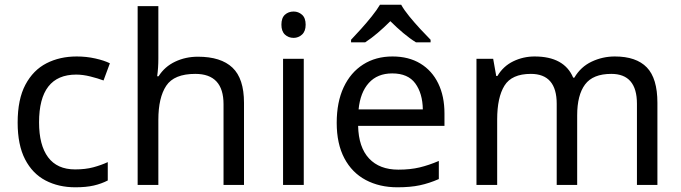

<svg xmlns="http://www.w3.org/2000/svg" viewBox="-20 -786 2895 816"><path d="M300 10Q229 10 173.5 -19Q118 -48 86.5 -109Q55 -170 55 -265Q55 -364 88 -426Q121 -488 177.5 -517Q234 -546 306 -546Q347 -546 385 -537.5Q423 -529 447 -517L420 -444Q396 -453 364 -461Q332 -469 304 -469Q146 -469 146 -266Q146 -169 184.5 -117.5Q223 -66 299 -66Q343 -66 376.5 -75Q410 -84 438 -97V-19Q411 -5 378.5 2.5Q346 10 300 10Z M653 -537Q653 -497 648 -462H654Q680 -503 724.5 -524Q769 -545 821 -545Q919 -545 968 -498.5Q1017 -452 1017 -349V0H930V-343Q930 -472 810 -472Q720 -472 686.5 -421.5Q653 -371 653 -277V0H565V-760H653Z M1228 -737Q1248 -737 1263.5 -723.5Q1279 -710 1279 -681Q1279 -653 1263.5 -639Q1248 -625 1228 -625Q1206 -625 1191 -639Q1176 -653 1176 -681Q1176 -710 1191 -723.5Q1206 -737 1228 -737ZM1271 -536V0H1183V-536Z M1648 -546Q1717 -546 1766.5 -516Q1816 -486 1842.5 -431.5Q1869 -377 1869 -304V-251H1502Q1504 -160 1548.5 -112.5Q1593 -65 1673 -65Q1724 -65 1763.5 -74.5Q1803 -84 1845 -102V-25Q1804 -7 1764 1.5Q1724 10 1669 10Q1593 10 1534.5 -21Q1476 -52 1443.5 -113.5Q1411 -175 1411 -264Q1411 -352 1440.5 -415Q1470 -478 1523.5 -512Q1577 -546 1648 -546ZM1647 -474Q1584 -474 1547.5 -433.5Q1511 -393 1504 -321H1777Q1776 -389 1745 -431.5Q1714 -474 1647 -474ZM1685 -766Q1697 -744 1719.5 -716.5Q1742 -689 1766.5 -662.5Q1791 -636 1810 -617V-606H1748Q1722 -622 1694 -645.5Q1666 -669 1639 -696Q1612 -669 1585 -646Q1558 -623 1532 -606H1472V-617Q1491 -637 1514.5 -663Q1538 -689 1560 -716.5Q1582 -744 1595 -766Z M2593 -546Q2684 -546 2729 -499.5Q2774 -453 2774 -349V0H2687V-345Q2687 -472 2578 -472Q2500 -472 2466.5 -427Q2433 -382 2433 -296V0H2346V-345Q2346 -472 2236 -472Q2155 -472 2124 -422Q2093 -372 2093 -278V0H2005V-536H2076L2089 -463H2094Q2119 -505 2161.5 -525.5Q2204 -546 2252 -546Q2378 -546 2416 -456H2421Q2448 -502 2494.5 -524Q2541 -546 2593 -546Z"/></svg>

Font: Noto Sans Old Turkic
Style: Regular
Weight: 400
Designer: Monotype Design Team
Foundry: Monotype Imaging Inc.
Version: Version 2.003; ttfautohint (v1.8.4.7-5d5b)